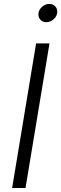

<svg xmlns="http://www.w3.org/2000/svg" viewBox="-20 -946 308 966"><path d="M229 -727.5 108.4 0H41L161.6 -727.5ZM212.9 -834.5Q193.8 -834.5 182.4 -847.9Q170.9 -861.3 173.8 -880.4Q176.8 -899.4 192.9 -912.8Q209 -926.3 228 -926.3Q247.6 -926.3 259 -912.8Q270.5 -899.4 267.6 -880.4Q264.6 -861.3 248.5 -847.9Q232.4 -834.5 212.9 -834.5Z"/></svg>

Font: Inter 24pt Light
Style: Italic
Weight: 300
Italic angle: -9.3988°
Designer: Rasmus Andersson
Foundry: rsms
Version: Version 4.001;git-66647c0bb